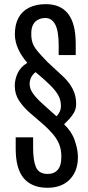

<svg xmlns="http://www.w3.org/2000/svg" viewBox="-20 -890 424 920"><path d="M206.5 9.8Q132.3 9.3 93.8 -35.9Q55.2 -81.1 55.2 -178.2V-231.9H138.7V-181.6Q138.7 -122.1 151.9 -90.1Q165 -58.1 204.6 -56.6Q237.8 -55.2 256.3 -75.9Q274.9 -96.7 273.9 -143.6Q273.4 -176.3 262.5 -201.4Q251.5 -226.6 233.6 -247.3Q215.8 -268.1 193.4 -288.6L121.1 -351.1Q91.3 -377.4 71 -408.2Q50.8 -439 50.8 -479Q50.8 -508.8 64.2 -538.6Q77.6 -568.4 110.8 -588.9Q83 -620.6 67.4 -655Q51.8 -689.5 51.3 -723.6Q50.8 -771.5 68.4 -804.2Q85.9 -836.9 119.6 -853.5Q153.3 -870.1 199.7 -870.1Q270.5 -870.1 306.6 -823.5Q342.8 -776.9 342.8 -681.2V-626H261.2V-672.4Q261.2 -740.7 244.9 -772.2Q228.5 -803.7 197.3 -803.7Q178.7 -803.7 163.3 -796.1Q147.9 -788.6 138.9 -772.5Q129.9 -756.3 129.9 -730.5Q129.4 -704.6 135.7 -685.5Q142.1 -666.5 158.9 -646Q175.8 -625.5 207 -593.3L280.3 -525.4Q305.2 -502 319.6 -479Q334 -456.1 339.8 -433.1Q345.7 -410.2 344.7 -385.7Q343.3 -365.7 334 -349.6Q324.7 -333.5 312.3 -320.1Q299.8 -306.6 287.1 -294.4Q323.7 -259.3 337.6 -218.8Q351.6 -178.2 353 -147Q356.4 -76.7 317.4 -33.4Q278.3 9.8 206.5 9.8ZM250.5 -333Q260.3 -341.8 266.1 -354.7Q272 -367.7 272 -382.8Q272 -410.2 259.3 -433.1Q246.6 -456.1 220 -482.4Q193.4 -508.8 150.4 -544.4Q135.3 -532.2 128.4 -517.6Q121.6 -502.9 122.1 -485.8Q122.6 -463.4 138.7 -441.2Q154.8 -418.9 183.3 -393.1Q211.9 -367.2 250.5 -333Z"/></svg>

Font: AntonioLight
Style: Regular
Weight: 300
Designer: Vernon Adams
Foundry: Vernon Adams
Version: Version 1.002